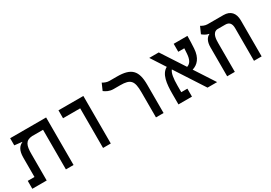

<svg xmlns="http://www.w3.org/2000/svg" viewBox="16 -1331 2898 2050"><g transform="rotate(-30 1465.0 -306.0)"><path d="M522 0V-585.9H78.6V-498L165 -488.3H170.9V-484.9C128.9 -465.8 96.7 -428.7 96.7 -335.4V-97.7H13.7V0H190.9V-326.2C190.9 -428.7 207.5 -482.9 293 -488.3H427.7V0Z M885.7 0H981V-585.9H674.3V-488.3H885.7Z M1631.8 -347.7C1631.8 -522 1573.2 -585.9 1395 -585.9H1300.3C1269 -585.9 1236.8 -601.6 1222.2 -611.8L1185.5 -528.3C1211.9 -508.3 1248 -488.3 1296.4 -488.3H1379.4C1506.8 -488.3 1538.1 -451.2 1538.1 -310.1V0H1631.8Z M2173.8 0H2292L2132.3 -245.6C2198.2 -265.6 2252 -318.8 2258.8 -434.1C2261.2 -475.1 2264.2 -534.2 2264.2 -585.9H2094.7V-487.8H2168.9C2168 -466.3 2166.5 -444.8 2165 -424.3C2160.2 -355.5 2140.6 -315.4 2096.2 -300.8L1910.6 -585.9H1793.5L1907.7 -409.7C1828.6 -367.2 1815.4 -255.9 1815.4 -130.9V0H1981.9V-98.1H1906.7V-177.7C1906.7 -270 1916.5 -328.6 1940.9 -358.9Z M2840.8 -444.3C2840.8 -535.2 2793.5 -585.9 2708.5 -585.9H2512.2C2481 -585.9 2449.2 -601.6 2434.6 -611.8L2397.5 -528.3C2415.5 -513.2 2444.8 -493.2 2476.1 -488.8V-484.4C2441.9 -470.2 2416 -427.2 2416 -359.4V0H2510.3V-350.1C2510.3 -400.9 2512.2 -481 2576.2 -487.8H2673.8C2722.7 -487.8 2746.6 -460.4 2746.6 -401.9V0H2840.8Z"/></g></svg>

Font: CaskaydiaCove Nerd Font
Style: Regular
Weight: 400
Designer: Aaron Bell
Foundry: Saja Typeworks
Version: Version 2111.1;Nerd Fonts 2.3.3